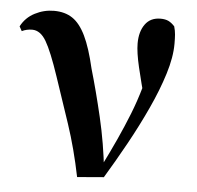

<svg xmlns="http://www.w3.org/2000/svg" viewBox="-45 -599 673 655"><g transform="rotate(5 291.5 -271.5)"><path d="M242.4 10.4Q223 -85.1 195.4 -167.9Q167.8 -250.6 142.4 -325.6Q114.6 -408.5 94.5 -442.8Q74.4 -477.1 46.3 -477.1Q26.9 -477.1 10.9 -469.1L2.2 -484.7Q18.4 -515.8 49.5 -531.7Q80.5 -547.7 114.9 -547.7Q152.3 -547.7 178 -530.5Q203.8 -513.4 223.4 -473.1Q243 -432.7 259.2 -362.4Q280.9 -288.2 301.6 -200Q322.3 -111.8 332.2 -18.2H314.1L321.6 -33.3Q347.1 -84.4 368.3 -130.6Q389.4 -176.8 407.1 -221.5Q424.8 -266.3 438.4 -313.9Q452 -361.6 462.6 -415.3L452.2 -256.3Q432.1 -330.2 420.2 -380.8Q408.3 -431.4 408.3 -462Q408.3 -502.5 426.5 -527.6Q444.6 -552.7 479 -552.7Q495.5 -552.7 506.3 -547.5Q517 -542.3 527.6 -530.7Q531.8 -516.3 532.8 -503Q533.8 -489.8 533.8 -471.2Q533.8 -425.1 515.8 -367.5Q497.9 -310 468.5 -246.5Q439.2 -183 403.8 -119Q368.5 -55.1 333.4 2.8Z"/></g></svg>

Font: Noto Serif HK ExtraLight
Style: Regular
Weight: 200
Designer: Ryoko NISHIZUKA 西塚涼子 (kana & ideographs); Frank Grießhammer (Latin, Greek & Cyrillic); Wenlong ZHANG 张文龙 (bopomofo); San
Foundry: Adobe
Version: Version 2.002-H1;hotconv 1.1.0;makeotfexe 2.6.0